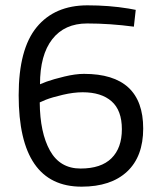

<svg xmlns="http://www.w3.org/2000/svg" viewBox="-20 -690 600 720"><path d="M482 -590Q392 -602 307 -602Q222 -602 176 -543Q130 -484 130 -374L155 -384Q180 -393 221.5 -403Q263 -413 295 -413Q517 -413 517 -208Q517 -103 456.5 -46.5Q396 10 286 10Q50 10 50 -333Q50 -506 117.5 -588Q185 -670 308 -670Q389 -670 462 -658L489 -653ZM290 -344Q256 -344 215.5 -334.5Q175 -325 152 -316L129 -306Q130 -192 167.5 -125Q205 -58 282 -58Q359 -58 398 -96.5Q437 -135 437 -205.5Q437 -276 398.5 -310Q360 -344 290 -344Z"/></svg>

Font: TitilliumWeb-Regular
Style: Regular
Weight: 400
Version: Version 1.001;PS 57.000;hotconv 1.0.70;makeotf.lib2.5.55311